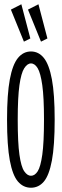

<svg xmlns="http://www.w3.org/2000/svg" viewBox="-20 -868 290 899"><path d="M125 11Q89 11 64 -18Q39 -47 26 -116.5Q13 -186 13 -308Q13 -427 26 -496.5Q39 -566 64 -596.5Q89 -627 125 -627Q161 -627 185.5 -596.5Q210 -566 223 -496.5Q236 -427 236 -308Q236 -186 223 -116.5Q210 -47 185.5 -18Q161 11 125 11ZM125 -45Q143 -45 156.5 -66Q170 -87 178 -143.5Q186 -200 186 -308Q186 -412 178 -469Q170 -526 156.5 -548.5Q143 -571 125 -571Q108 -571 93.5 -548.5Q79 -526 71 -469Q63 -412 63 -308Q63 -200 71 -143.5Q79 -87 93.5 -66Q108 -45 125 -45ZM92 -673 31 -823 80 -848 122 -688ZM172 -673 111 -823 160 -848 202 -688Z"/></svg>

Font: Inconsolata UltraCondensed
Style: Regular
Weight: 400
Width: 1
Monospace: yes
Designer: Raph Levien, Cyreal, Brenton Simpson
Foundry: Raph Levien, Cyreal, Google
Version: Version 3.000; ttfautohint (v1.8.2.53-6de2)